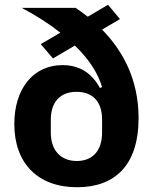

<svg xmlns="http://www.w3.org/2000/svg" viewBox="-20 -773 640 805"><path d="M433 -753 348 -703C331 -716 314 -729 297 -740H71C130 -709 185 -674 233 -636L151 -588L202 -528L294 -582C350 -528 390 -469 408 -408L399 -404C367 -463 317 -500 242 -500C120 -500 40 -402 40 -253C40 -89 138 12 303 12C457 12 561 -75 561 -278C561 -440 495 -560 408 -649L483 -693ZM302 -98C236 -98 193 -141 193 -217V-271C193 -346 233 -388 301 -388C366 -388 408 -349 408 -273V-217C408 -141 368 -98 302 -98Z"/></svg>

Font: IBM Plex Mono
Style: Bold
Weight: 700
Monospace: yes
Designer: Mike Abbink, Paul van der Laan, Pieter van Rosmalen
Foundry: Bold Monday
Version: Version 2.004